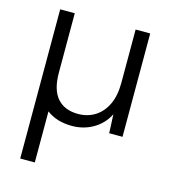

<svg xmlns="http://www.w3.org/2000/svg" viewBox="-107 -583 791 890"><g transform="rotate(15 288.0 -138.0)"><path d="M72 220V-496H142V-211Q142 -129 177 -89Q212 -49 277 -49Q322 -49 357.5 -71Q393 -93 413.5 -135.5Q434 -178 434 -239V-496H504V0H440L436 -90Q412 -42 366 -15Q320 12 264 12Q228 12 197.5 3Q167 -6 142 -25V220Z"/></g></svg>

Font: DM Sans 12pt Light
Style: Regular
Weight: 300
Version: Version 4.004;gftools[0.9.30]